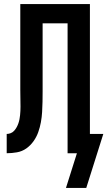

<svg xmlns="http://www.w3.org/2000/svg" viewBox="-20 -755 529 946"><path d="M305 171 359 0H313V-640H190V-304Q190 -279 189.5 -253.5Q189 -228 187.5 -203Q186 -178 181.5 -153Q177 -128 168.5 -104Q160 -80 145 -59Q130 -38 109.5 -23.5Q89 -9 63.5 -4.5Q38 0 13 0V-95Q23 -95 33 -99Q43 -103 50 -111Q57 -119 62 -128Q67 -137 70.5 -147Q74 -157 76 -167.5Q78 -178 79 -188Q80 -198 80.5 -208.5Q81 -219 81 -230Q81 -250 80.5 -270.5Q80 -291 80 -312V-735H423V-95H489L405 171Z"/></svg>

Font: Iosevka QP
Style: Bold
Weight: 700
Designer: Belleve Invis
Foundry: Belleve Invis
Version: Version 20.0.0; ttfautohint (v1.8.4)